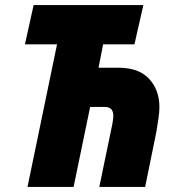

<svg xmlns="http://www.w3.org/2000/svg" viewBox="-20 -734 699 754"><path d="M269 0 334 -314H392Q425 -314 425 -279Q425 -267 421 -246L370 0H550L594 -216Q598 -242 602 -267Q606 -292 606 -313Q606 -381 565.5 -424.5Q525 -468 446 -468H367L385 -560H508L543 -714H112L78 -560H204L88 0Z"/></svg>

Font: Noto Sans Display SemiCondensed Black
Style: Italic
Weight: 900
Width: 4
Designer: Monotype Design team
Foundry: Monotype Imaging Inc.
Version: 1.000